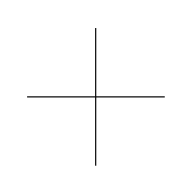

<svg xmlns="http://www.w3.org/2000/svg" viewBox="-68 -672 571 571"><g transform="rotate(-45 218.0 -386.0)"><path d="M359.5 -239 70 -528.5 72.5 -531 362 -241.5ZM72 -239.5 69.5 -242 359 -531.5 361.5 -529Z"/></g></svg>

Font: Bodoni Moda 48pt Medium
Style: Regular
Weight: 500
Designer: Owen Earl
Foundry: indestructible type
Version: Version 2.005